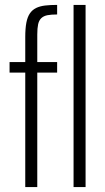

<svg xmlns="http://www.w3.org/2000/svg" viewBox="-20 -763 427 783"><path d="M83 0V-467H19V-510H83V-612Q83 -647 87.5 -670.5Q92 -694 102 -708.5Q112 -723 127.5 -730.5Q143 -738 164 -740.5Q185 -743 213 -743V-704Q189 -704 173.5 -701Q158 -698 148.5 -689Q139 -680 135.5 -664Q132 -648 132 -622V-510H213V-467H132V0ZM280 0V-743H329V0Z"/></svg>

Font: Saira ExtraCondensed Light
Style: Regular
Weight: 300
Width: 2
Designer: Hector Gatti with collaboration of the Omnibus-Type team
Foundry: Omnibus-Type
Version: Version 1.101